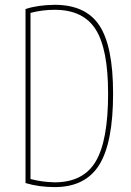

<svg xmlns="http://www.w3.org/2000/svg" viewBox="-20 -760 540 790"><path d="M85 -6.8V-722.7Q133.8 -739.3 205.1 -740.2Q333 -740.2 389.2 -654.8Q445.3 -569.3 445.3 -375Q445.3 -172.9 388.2 -81.5Q331.1 9.8 205.1 9.8Q140.6 9.8 85 -6.8ZM424.8 -375Q424.8 -558.6 373.5 -639.2Q322.3 -719.7 205.1 -719.7Q154.3 -719.7 105.5 -707V-23.4Q154.3 -10.7 205.1 -9.8Q322.3 -9.8 373.5 -95.2Q424.8 -180.7 424.8 -375Z"/></svg>

Font: Mgen+ 1mn thin
Style: Regular
Weight: 100
Designer: [Source Han Sans]
Ryoko NISHIZUKA  (kana & ideographs); Paul D. Hunt (Latin, Greek & Cyrillic); Wenlong ZHANG  (bopomofo
Version: Version 1.059.20150602